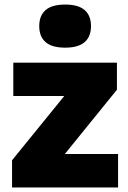

<svg xmlns="http://www.w3.org/2000/svg" viewBox="-20 -824 564 844"><path d="M265 -147H499V0H33V-119.5L262.5 -402H38.5V-548.5H494V-429.5ZM152.5 -709.5Q152.5 -755.5 180.5 -779.8Q208.5 -804 266.5 -804Q324 -804 352 -779.8Q380 -755.5 380 -709.5Q380 -663 352 -638.8Q324 -614.5 266.5 -614.5Q208.5 -614.5 180.5 -638.8Q152.5 -663 152.5 -709.5Z"/></svg>

Font: Encode Sans ExtraBold
Style: Regular
Weight: 800
Designer: Multiple Designers
Foundry: Impallari Type
Version: Version 2.000